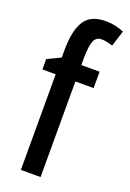

<svg xmlns="http://www.w3.org/2000/svg" viewBox="-148 -869 588 870"><g transform="rotate(20 146.5 -433.5)"><path d="M256 -512H168V-51H73V-512H9V-562L73 -593V-627Q73 -722 102.5 -769Q132 -816 204 -816Q229 -816 250 -811.5Q271 -807 293 -798L269 -722Q254 -726 241.5 -729Q229 -732 216 -732Q189 -732 179 -708.5Q169 -685 168 -628V-591H256Z"/></g></svg>

Font: Noto Sans Tamil UI ExtraCondensed Medium
Style: Regular
Weight: 500
Width: 2
Designer: Jelle Bosma - Monotype Design Team
Foundry: Monotype Imaging Inc.
Version: Version 2.004; ttfautohint (v1.8.4.7-5d5b)